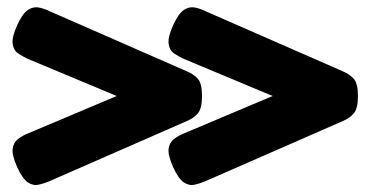

<svg xmlns="http://www.w3.org/2000/svg" viewBox="-20 -517 1038 538"><path d="M28 -49Q13 -83 15.5 -100.5Q18 -118 30.5 -127.5Q43 -137 58 -143L307 -248L58 -352Q43 -359 30.5 -367.5Q18 -376 15.5 -394.5Q13 -413 28 -446Q43 -479 58 -489Q73 -499 88.5 -496Q104 -493 118 -486L504 -317Q523 -309 534.5 -296Q546 -283 546 -248Q546 -213 534.5 -199.5Q523 -186 504 -178L118 -9Q104 -3 88.5 0.5Q73 4 58 -6Q43 -16 28 -49ZM465 -49Q450 -83 452.5 -100.5Q455 -118 467.5 -127.5Q480 -137 495 -143L744 -248L495 -352Q480 -359 467.5 -367.5Q455 -376 452.5 -394.5Q450 -413 465 -446Q480 -479 495 -489Q510 -499 525.5 -496Q541 -493 555 -486L941 -317Q960 -309 971.5 -296Q983 -283 983 -248Q983 -213 971.5 -199.5Q960 -186 941 -178L555 -9Q541 -3 525.5 0.5Q510 4 495 -6Q480 -16 465 -49Z"/></svg>

Font: Fredoka Expanded
Style: Bold
Weight: 700
Width: 7
Designer: Ben Nathan
Foundry: Milena B. Brandão, Ben Nathan
Version: Version 2.001